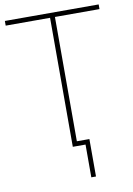

<svg xmlns="http://www.w3.org/2000/svg" viewBox="-97 -774 698 1010"><g transform="rotate(-10 252.5 -269.5)"><path d="M307 0H239V-689H2V-714H503V-689H265V-25H332V175H307Z"/></g></svg>

Font: Noto Sans UI Thin
Style: Regular
Weight: 250
Designer: Monotype Design Team
Foundry: Monotype Imaging Inc.
Version: Version 1.001